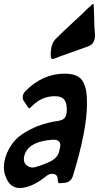

<svg xmlns="http://www.w3.org/2000/svg" viewBox="-57 -953 505 980"><path d="M241 -662 221 -654H222Q212 -652 211 -652Q202 -652 202 -671V-681Q202 -692 203 -695Q206 -731 225 -752L267 -793L315 -838Q378 -896 394 -913L399 -917Q415 -933 419 -933Q422 -933 422 -906L424 -850Q424 -816 427 -788L428 -771Q426 -731 400 -720H401L381 -712Q271 -672 241 -662ZM72 -487Q160 -577 273 -577Q310 -577 334 -566Q358 -555 369 -531.5Q380 -508 383.5 -484.5Q387 -461 387 -424Q387 -289 316 -58Q307 -24 274 -20L252 -18H247Q238 -18 238 -34Q238 -66 209 -66Q194 -66 179 -54Q109 3 47 7Q-8 7 -28 -52Q-37 -72 -37 -98V-104Q-36 -148 -10.5 -194Q15 -240 52 -265Q133 -321 240 -336Q266 -340 275 -353.5Q284 -367 284 -394Q284 -429 270 -445.5Q256 -462 223 -462Q157 -462 108 -413Q95 -400 91 -400Q89 -402 86 -406L65 -437Q59 -444 59 -456V-457Q59 -474 72 -487ZM245 -181 249 -199Q251 -207 251 -211Q251 -240 215 -240H211Q77 -230 65 -147V-141Q65 -113 90 -103L87 -104Q96 -98 111 -98Q120 -98 153.5 -109.5Q187 -121 211 -135Q241 -155 245 -182Z"/></svg>

Font: Bangerz Fix
Style: Regular
Weight: 400
Designer: vernon adams
Foundry: Vernon Adams
Version: Version 2.10;December 28, 2023;FontCreator 13.0.0.2683 64-bi